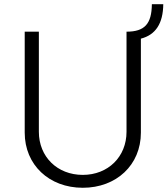

<svg xmlns="http://www.w3.org/2000/svg" viewBox="-20 -878 793 909"><path d="M579 -728V-254C579 -136 492 -50 372 -50C251 -50 164 -136 164 -254V-728H97V-250C97 -98 212 11 372 11C531 11 647 -97 647 -250V-695C717 -713 752 -767 753 -858H699C698 -765 665 -728 579 -728Z"/></svg>

Font: Wafeq Light
Style: Regular
Weight: 300
Designer: Rasmus Andersson & Azza Alameddine
Foundry: Google & TypeTogether
Version: Version 3.000;January 28, 2025;FontCreator 15.0.0.3014 64-bi